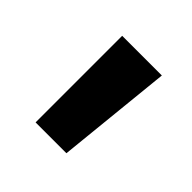

<svg xmlns="http://www.w3.org/2000/svg" viewBox="-86 -757 414 414"><g transform="rotate(45 120.5 -550.0)"><path d="M190 -682 163 -418H69V-682Z"/></g></svg>

Font: Kantumruy Pro SemiBold
Style: Regular
Weight: 600
Version: Version 1.002